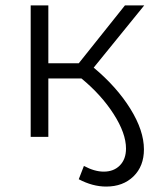

<svg xmlns="http://www.w3.org/2000/svg" viewBox="-20 -504 574 707"><path d="M510 46Q510 108 471.5 145.5Q433 183 371 183Q321 183 270 156L289 107Q328 128 362 128Q399 128 421.5 105Q444 82 444 43Q444 -13 398.5 -84Q353 -155 280 -215H158V0H93V-484H158V-271H270L440 -484H511L325 -255Q410 -184 460 -103.5Q510 -23 510 46Z"/></svg>

Font: Montserrat Ace
Style: Regular
Weight: 400
Designer: Julieta Ulanovsky
Foundry: Julieta Ulanovsky
Version: Version 1